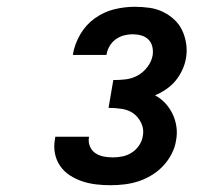

<svg xmlns="http://www.w3.org/2000/svg" viewBox="-20 -863 640 566"><path d="M306 -317Q284 -317 263 -319.5Q242 -322 222.5 -328.5Q203 -335 186 -346Q169 -357 157.5 -373.5Q146 -390 142 -410.5Q138 -431 142 -453L143 -460H243L242 -457Q240 -443 245.5 -430.5Q251 -418 262 -411Q273 -404 286 -401.5Q299 -399 313 -399Q327 -399 341.5 -402Q356 -405 369 -413.5Q382 -422 390.5 -435Q399 -448 401 -462Q405 -482 396.5 -500Q388 -518 373.5 -528.5Q359 -539 339.5 -542Q320 -545 300 -545L314 -627Q332 -627 350 -629Q368 -631 385 -640Q402 -649 414.5 -665.5Q427 -682 430 -700Q432 -713 429 -725.5Q426 -738 417.5 -746.5Q409 -755 396.5 -758.5Q384 -762 371 -762Q358 -762 345 -758.5Q332 -755 321 -747Q310 -739 303 -727Q296 -715 294 -702V-701H195V-703Q200 -733 216.5 -761.5Q233 -790 259.5 -809Q286 -828 316.5 -835.5Q347 -843 377 -843Q399 -843 420.5 -840Q442 -837 460.5 -828Q479 -819 494 -805Q509 -791 517.5 -772.5Q526 -754 529 -733Q532 -712 528 -690Q525 -673 517 -656Q509 -639 497.5 -625Q486 -611 470 -600Q454 -589 437 -582Q454 -573 467 -559Q480 -545 488.5 -527.5Q497 -510 500 -490Q503 -470 499 -449Q496 -429 486 -409.5Q476 -390 461 -374Q446 -358 427 -346.5Q408 -335 388 -328.5Q368 -322 347 -319.5Q326 -317 306 -317Z"/></svg>

Font: Iosevka Aile Heavy
Style: Italic
Weight: 900
Italic angle: -9°
Designer: Belleve Invis
Foundry: Belleve Invis
Version: Version 31.1.0; ttfautohint (v1.8.4)